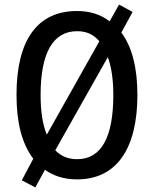

<svg xmlns="http://www.w3.org/2000/svg" viewBox="-20 -772 671 837"><path d="M579 -358C579 -475 556 -567 509 -630L558 -720L499 -752L458 -679C419 -709 372 -724 316 -724C141 -724 52 -595 52 -359C52 -240 74 -148 125 -80L75 14L134 45L176 -32C213 -5 260 10 316 10C489 10 579 -125 579 -358ZM157 -358C157 -538 209 -636 316 -636C357 -636 388 -622 413 -592L184 -185C166 -228 157 -286 157 -358ZM474 -358C474 -176 423 -78 316 -78C277 -78 246 -91 221 -117L450 -523C466 -480 474 -424 474 -358Z"/></svg>

Font: Noto Sans Gujarati Condensed Medium
Style: Regular
Weight: 500
Width: 3
Designer: Jelle Bosma - Monotype Design Team, Universal Thirst
Foundry: Monotype Imaging Inc.
Version: Version 2.106